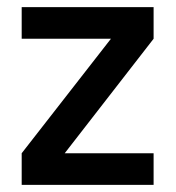

<svg xmlns="http://www.w3.org/2000/svg" viewBox="-20 -520 494 540"><path d="M41 -411V-500H412V-411L162 -89H412V0H41V-89L292 -411Z"/></svg>

Font: TitilliumText
Style: Medium
Weight: 500
Designer: Accademia di Belle Arti di Urbino and others
Foundry: Accademia di Belle Arti di Urbino and others.
Version: Version 60.001